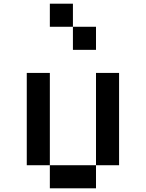

<svg xmlns="http://www.w3.org/2000/svg" viewBox="-20 -1020 790 1040"><path d="M250 0V-125H125V-625H250V-125H500V0ZM500 -125V-625H625V-125ZM375 -750V-875H250V-1000H375V-875H500V-750Z"/></svg>

Font: Silkscreen
Style: Regular
Weight: 400
Designer: Jason Kottke
Foundry: Jason Kottke
Version: Version 1.001; ttfautohint (v1.8.4.7-5d5b)